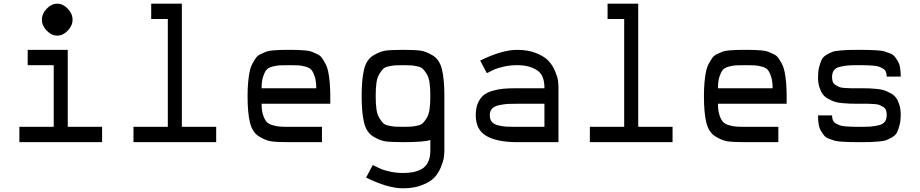

<svg xmlns="http://www.w3.org/2000/svg" viewBox="-20 -770 4984 1040"><path d="M373 -663Q373 -631 347 -604Q321 -577 290 -577Q259 -577 233 -604Q207 -631 207 -663Q207 -696 233 -723Q259 -750 290 -750Q321 -750 347 -723Q373 -696 373 -663ZM85 0V-83H271V-417H130V-500H347V-83H533V0Z M703 0V-83H889V-667H799V-750H965V-83H1151V0Z M1545 0Q1478 0 1448.5 -4.5Q1419 -9 1383 -31Q1347 -53 1334 -106Q1321 -159 1321 -250Q1321 -291 1324 -323.5Q1327 -356 1332 -381Q1337 -406 1347 -424.5Q1357 -443 1366 -456Q1375 -469 1392 -477Q1409 -485 1421.5 -490Q1434 -495 1458 -497Q1482 -499 1498.5 -499.5Q1515 -500 1545 -500Q1575 -500 1591.5 -499.5Q1608 -499 1632 -497Q1656 -495 1668.5 -490Q1681 -485 1698 -477Q1715 -469 1724 -456Q1733 -443 1743 -424.5Q1753 -406 1758 -381Q1763 -356 1766 -323.5Q1769 -291 1769 -250V-208H1397Q1397 -172 1404.5 -148.5Q1412 -125 1422.5 -112Q1433 -99 1454.5 -92.5Q1476 -86 1494 -84.5Q1512 -83 1545 -83H1724V0ZM1397 -292H1693Q1693 -329 1685.5 -353Q1678 -377 1668 -390Q1658 -403 1635.5 -409Q1613 -415 1596.5 -416Q1580 -417 1545 -417Q1510 -417 1493.5 -416Q1477 -415 1454.5 -409Q1432 -403 1422 -390Q1412 -377 1404.5 -353Q1397 -329 1397 -292Z M2387 -250V45Q2387 64 2384 84Q2381 104 2368 136Q2355 168 2333 191.5Q2311 215 2266.5 232.5Q2222 250 2163 250Q2081 250 1963 192L1999 124Q2029 139 2044 145.5Q2059 152 2092.5 159.5Q2126 167 2163 167Q2193 167 2216.5 162.5Q2240 158 2263 146Q2286 134 2298.5 108.5Q2311 83 2311 45V-12Q2282 0 2163 0Q2096 0 2066.5 -4.5Q2037 -9 2001 -31Q1965 -53 1952 -106Q1939 -159 1939 -250Q1939 -341 1952 -394Q1965 -447 2001 -469Q2037 -491 2066.5 -495.5Q2096 -500 2163 -500Q2230 -500 2259.5 -495.5Q2289 -491 2325 -469Q2361 -447 2374 -394Q2387 -341 2387 -250ZM2120 -84Q2134 -83 2163 -83Q2192 -83 2206 -84Q2220 -85 2241 -89.5Q2262 -94 2271.5 -104Q2281 -114 2292 -132Q2303 -150 2307 -179.5Q2311 -209 2311 -250Q2311 -291 2307 -320.5Q2303 -350 2292 -368Q2281 -386 2271.5 -396Q2262 -406 2241 -410.5Q2220 -415 2206 -416Q2192 -417 2163 -417Q2134 -417 2120 -416Q2106 -415 2085 -410.5Q2064 -406 2054.5 -396Q2045 -386 2034 -368Q2023 -350 2019 -320.5Q2015 -291 2015 -250Q2015 -209 2019 -179.5Q2023 -150 2034 -132Q2045 -114 2054.5 -104Q2064 -94 2085 -89.5Q2106 -85 2120 -84Z M2781 0Q2674 0 2615.5 -33Q2557 -66 2557 -146Q2557 -184 2568.5 -211Q2580 -238 2598.5 -253.5Q2617 -269 2647.5 -278Q2678 -287 2708 -289.5Q2738 -292 2781 -292H2929Q2930 -363 2888.5 -390Q2847 -417 2781 -417Q2744 -417 2710.5 -409.5Q2677 -402 2662 -395.5Q2647 -389 2617 -374L2581 -442Q2699 -500 2781 -500Q2841 -500 2885 -482Q2929 -464 2951 -440.5Q2973 -417 2986.5 -385Q3000 -353 3002.5 -333.5Q3005 -314 3005 -295V0ZM2781 -83H2929V-208H2781Q2748 -208 2729.5 -207Q2711 -206 2684.5 -200.5Q2658 -195 2645.5 -181.5Q2633 -168 2633 -146Q2633 -123 2644.5 -109.5Q2656 -96 2680.5 -90.5Q2705 -85 2722 -84Q2739 -83 2771 -83Q2778 -83 2781 -83Z M3175 0V-83H3361V-667H3271V-750H3437V-83H3623V0Z M4017 0Q3950 0 3920.5 -4.5Q3891 -9 3855 -31Q3819 -53 3806 -106Q3793 -159 3793 -250Q3793 -291 3796 -323.5Q3799 -356 3804 -381Q3809 -406 3819 -424.5Q3829 -443 3838 -456Q3847 -469 3864 -477Q3881 -485 3893.5 -490Q3906 -495 3930 -497Q3954 -499 3970.5 -499.5Q3987 -500 4017 -500Q4047 -500 4063.5 -499.5Q4080 -499 4104 -497Q4128 -495 4140.5 -490Q4153 -485 4170 -477Q4187 -469 4196 -456Q4205 -443 4215 -424.5Q4225 -406 4230 -381Q4235 -356 4238 -323.5Q4241 -291 4241 -250V-208H3869Q3869 -172 3876.5 -148.5Q3884 -125 3894.5 -112Q3905 -99 3926.5 -92.5Q3948 -86 3966 -84.5Q3984 -83 4017 -83H4196V0ZM3869 -292H4165Q4165 -329 4157.5 -353Q4150 -377 4140 -390Q4130 -403 4107.5 -409Q4085 -415 4068.5 -416Q4052 -417 4017 -417Q3982 -417 3965.5 -416Q3949 -415 3926.5 -409Q3904 -403 3894 -390Q3884 -377 3876.5 -353Q3869 -329 3869 -292Z M4635 0Q4601 0 4585 -0.5Q4569 -1 4542 -2.5Q4515 -4 4502.5 -7.5Q4490 -11 4471.5 -18Q4453 -25 4444.5 -35.5Q4436 -46 4427 -61Q4418 -76 4414.5 -97Q4411 -118 4411 -145H4487Q4487 -130 4491.5 -119Q4496 -108 4507.5 -101.5Q4519 -95 4529.5 -91Q4540 -87 4561 -85.5Q4582 -84 4595 -83.5Q4608 -83 4635 -83Q4675 -83 4695.5 -84.5Q4716 -86 4739.5 -91.5Q4763 -97 4773 -111Q4783 -125 4783 -148Q4783 -163 4779 -173.5Q4775 -184 4764 -190.5Q4753 -197 4744.5 -201Q4736 -205 4715 -206.5Q4694 -208 4682.5 -208Q4671 -208 4644 -208H4631Q4601 -208 4585 -208.5Q4569 -209 4542 -211.5Q4515 -214 4499.5 -219.5Q4484 -225 4465 -235.5Q4446 -246 4435.5 -261Q4425 -276 4418 -299Q4411 -322 4411 -352Q4411 -383 4417 -406.5Q4423 -430 4430.5 -446Q4438 -462 4456 -472.5Q4474 -483 4487.5 -488.5Q4501 -494 4530 -496.5Q4559 -499 4577.5 -499.5Q4596 -500 4635 -500Q4669 -500 4685 -499.5Q4701 -499 4728 -497.5Q4755 -496 4767.5 -492.5Q4780 -489 4798.5 -482Q4817 -475 4825.5 -464.5Q4834 -454 4843 -439Q4852 -424 4855.5 -403Q4859 -382 4859 -355H4783Q4783 -370 4778.5 -381Q4774 -392 4762.5 -398.5Q4751 -405 4740.5 -409Q4730 -413 4709 -414.5Q4688 -416 4675 -416.5Q4662 -417 4635 -417Q4595 -417 4574.5 -415.5Q4554 -414 4530.5 -408.5Q4507 -403 4497 -389Q4487 -375 4487 -352Q4487 -337 4491 -326.5Q4495 -316 4506 -309.5Q4517 -303 4525.5 -299Q4534 -295 4555 -293.5Q4576 -292 4587.5 -292Q4599 -292 4626 -292H4639Q4669 -292 4685 -291.5Q4701 -291 4728 -288.5Q4755 -286 4770.5 -280.5Q4786 -275 4805 -264.5Q4824 -254 4834.5 -239Q4845 -224 4852 -201Q4859 -178 4859 -148Q4859 -117 4853 -93.5Q4847 -70 4839.5 -54Q4832 -38 4814 -27.5Q4796 -17 4782.5 -11.5Q4769 -6 4740 -3.5Q4711 -1 4692.5 -0.5Q4674 0 4635 0Z"/></svg>

Font: Hermit Light
Style: Regular
Weight: 300
Designer: Pablo Caro
Version: Version 2.000;PS 002.000;hotconv 1.0.88;makeotf.lib2.5.64775